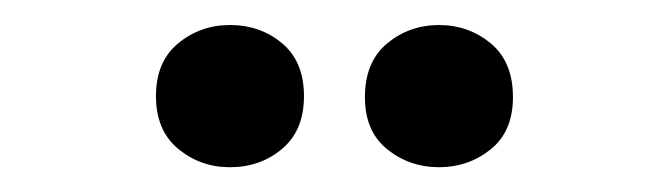

<svg xmlns="http://www.w3.org/2000/svg" viewBox="-20 -592 540 155"><path d="M165.6 -457Q141.8 -457 123.8 -471.9Q105.9 -486.7 105.9 -514.4Q105.9 -542.2 123.8 -557Q141.8 -571.8 165.6 -571.8Q190.2 -571.8 207.8 -557Q225.4 -542.2 225.4 -514.4Q225.4 -486.7 207.8 -471.9Q190.2 -457 165.6 -457ZM334.4 -457Q310.5 -457 292.6 -471.5Q274.6 -485.9 274.6 -513.6Q274.6 -542.1 292.6 -557Q310.5 -571.8 334.4 -571.8Q358.2 -571.8 376.2 -557Q394.1 -542.1 394.1 -513.6Q394.1 -485.9 376.2 -471.5Q358.2 -457 334.4 -457Z"/></svg>

Font: Rokkitt SemiBold
Style: Regular
Weight: 600
Designer: Vernon Adams
Foundry: Vernon Adams
Version: Version 3.103